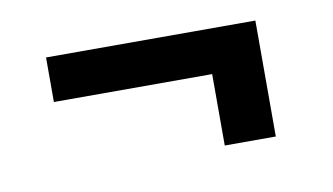

<svg xmlns="http://www.w3.org/2000/svg" viewBox="-37 -457 589 340"><g transform="rotate(-10 257.0 -287.0)"><path d="M436 -391.1V-182.6H344.2V-311H59.6V-391.1Z"/></g></svg>

Font: Ufes Sans
Style: Bold
Weight: 700
Designer: Ricardo Esteves & Filipe Motta
Foundry: ProDesignUfes - Ricardo Esteves, Filipe Motta (This is a derivative work, based on Roboto family, by Christian Robertson
Version: Version 2.0